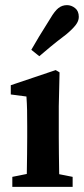

<svg xmlns="http://www.w3.org/2000/svg" viewBox="-20 -728 327 748"><path d="M83 0Q84 -21 84.5 -55.5Q85 -90 85.5 -127.5Q86 -165 86 -193V-236Q86 -274 85.5 -299Q85 -324 83 -352L22 -360V-396L197 -455L212 -446L209 -314V-193Q209 -165 209.5 -127.5Q210 -90 210.5 -55.5Q211 -21 212 0ZM28 0V-39L118 -57H172L263 -39V0ZM102 -534Q116 -559 132.5 -586Q149 -613 176 -656Q193 -685 207.5 -696.5Q222 -708 241 -708Q258 -708 272.5 -696.5Q287 -685 287 -662Q287 -646 274.5 -630Q262 -614 238 -594Q201 -566 177.5 -546.5Q154 -527 133 -509Z"/></svg>

Font: Lisu Bosa Black
Style: Regular
Weight: 900
Designer: David Morse, Annie Olsen, Victor Gaultney, Frank Grießhammer (Latin)
Foundry: SIL International
Version: Version 2.000